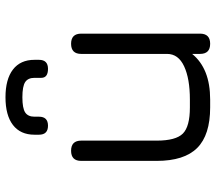

<svg xmlns="http://www.w3.org/2000/svg" viewBox="-62 -704 767 682"><g transform="rotate(-90 321.0 -363.5)"><path d="M449 -624V-608Q449 -576 417 -576Q385 -576 385 -600V-624Q385 -647 370 -657Q355 -667 316 -667Q277 -667 262 -657Q247 -647 247 -624V-608Q247 -576 215 -576Q183 -576 183 -608V-624Q183 -674 217.5 -700.5Q252 -727 316 -727Q380 -727 414.5 -700.5Q449 -674 449 -624ZM90 -458Q90 -494 126 -494Q162 -494 162 -458V-190Q162 -122 187 -97Q212 -72 280 -72H308Q382 -72 426 -92.5Q470 -113 470 -153V-458Q470 -494 506 -494Q542 -494 542 -458V-36Q542 0 506 0Q470 0 470 -36V-64Q418 0 308 0H280Q182 0 136 -46Q90 -92 90 -190Z"/></g></svg>

Font: Jura SemiBold
Style: Regular
Weight: 600
Designer: Daniel Johnson, Alexei Vanyashin
Foundry: Daniel Johnson
Version: Version 5.103